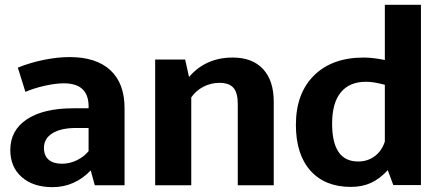

<svg xmlns="http://www.w3.org/2000/svg" viewBox="-20 -772 1835 800"><path d="M499 -320.8V0H375L357.9 -62Q325.7 -27.8 285.4 -10Q245.1 7.8 199.2 7.8Q118.2 7.8 70.6 -34.2Q22.9 -76.2 22.9 -147Q22.9 -229 92 -274.9Q161.1 -320.8 285.2 -320.8H349.1V-334Q346.2 -424.8 246.1 -424.8Q211.9 -424.8 167 -414.8Q122.1 -404.8 85.9 -389.2L54.2 -490.2Q106 -511.2 163.1 -522.7Q220.2 -534.2 270 -534.2Q380.9 -534.2 439.9 -479.5Q499 -424.8 499 -320.8ZM163.1 -155.8Q163.1 -123.5 182.6 -106.7Q202.1 -89.8 237.8 -89.8Q270 -89.8 299.6 -104Q329.1 -118.2 349.1 -142.1V-238.8H297.9Q233.9 -238.8 198.5 -216.8Q163.1 -194.8 163.1 -155.8Z M949.7 -532.2Q1031.7 -532.2 1076.2 -484.1Q1120.6 -436 1120.6 -348.1V0H970.7V-339.8Q970.7 -385.7 952.6 -406.2Q934.6 -426.8 894.5 -426.8Q858.4 -426.8 827.1 -410.4Q795.9 -394 776.9 -366.2V0H626.5V-523.9H751.5L767.6 -451.2Q836.9 -532.2 949.7 -532.2Z M1595.7 -63Q1562.5 -26.9 1525.6 -10Q1488.8 6.8 1441.9 6.8Q1334 6.8 1273.4 -61Q1212.9 -128.9 1212.9 -252Q1212.9 -382.8 1288.3 -457.5Q1363.8 -532.2 1495.6 -532.2Q1533.7 -532.2 1583.5 -522V-752H1733.9V-1H1618.7ZM1583.5 -182.1V-418.9Q1554.7 -425.8 1539.1 -428.5Q1523.4 -431.2 1503.9 -431.2Q1436 -431.2 1399.9 -387Q1363.8 -342.8 1363.8 -256.8Q1363.8 -98.6 1472.7 -99.1Q1511.7 -99.1 1541.3 -121.1Q1570.8 -143.1 1583.5 -182.1Z"/></svg>

Font: Sarala
Style: Bold
Weight: 700
Designer: Andres Torresi
Foundry: Huerta Tipografica
Version: Version 1.004;PS 001.003;hotconv 1.0.70;makeotf.lib2.5.58329